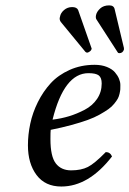

<svg xmlns="http://www.w3.org/2000/svg" viewBox="-20 -678 477 708"><path d="M355 -370.1Q355 -391.6 344.2 -399.9Q333.5 -408.2 306.2 -408.2Q216.3 -408.2 173.8 -236.8Q206.1 -240.7 234.9 -249.5Q263.7 -258.3 292.2 -273.2Q320.8 -288.1 337.9 -313.2Q355 -338.4 355 -370.1ZM167 -199.2Q166 -191.4 166 -165Q166 -101.1 185.8 -75.4Q205.6 -49.8 242.2 -49.8Q279.3 -49.8 304 -62.3Q328.6 -74.7 370.1 -117.2Q386.2 -117.2 393.1 -101.1Q307.1 9.8 206.1 9.8Q146.5 9.8 114.7 -32.7Q83 -75.2 83 -142.1Q83 -181.6 91.6 -221.9Q100.1 -262.2 119.6 -301.5Q139.2 -340.8 167 -371.1Q194.8 -401.4 236.8 -420.2Q278.8 -439 329.1 -439Q354.5 -439 374 -431.2Q393.6 -423.3 403.8 -411.4Q414.1 -399.4 418.9 -387.5Q423.8 -375.5 423.8 -365.2V-362.8Q423.8 -354 423.6 -348.6Q423.3 -343.3 420.9 -332.5Q418.5 -321.8 414.3 -314.2Q410.2 -306.6 401.1 -295.4Q392.1 -284.2 379.6 -275.4Q367.2 -266.6 347.7 -255.6Q328.1 -244.6 303.2 -235.6Q278.3 -226.6 243.4 -217Q208.5 -207.5 167 -199.2ZM268.1 -641.1 316.9 -502Q317.9 -501 317.9 -498Q316.4 -491.7 310.5 -487.8Q304.7 -483.9 301.8 -483.9Q297.9 -483.9 294.9 -486.8L204.1 -597.2Q197.8 -606.4 201.2 -616.2Q203.6 -630.4 216.3 -641.1Q229 -651.9 246.1 -651.9Q263.2 -651.9 268.1 -641.1ZM382.8 -658.2Q399.9 -658.2 402.8 -644L437 -501V-495.1Q432.6 -481.9 419.9 -481.9Q415.5 -481.9 414.1 -484.9L335.9 -606Q332 -611.3 334 -622.1Q336.9 -635.3 349.4 -646.7Q361.8 -658.2 382.8 -658.2Z"/></svg>

Font: Common Serif Medium
Style: Italic
Weight: 500
Italic angle: -12°
Designer: Philipp H. Poll, Khaled Hosny
Foundry: Stefan Peev, Context Ltd.
Version: Version 1.026